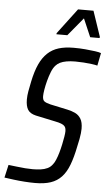

<svg xmlns="http://www.w3.org/2000/svg" viewBox="-67 -932 555 979"><g transform="rotate(5 210.5 -442.5)"><path d="M151 8Q126 8 97 6Q68 4 41 0.5Q14 -3 -7 -6L8 -72Q28 -70 50.5 -67Q73 -64 94.5 -62.5Q116 -61 132 -61Q154 -61 173 -63.5Q192 -66 208 -73.5Q224 -81 235 -97Q241 -104 248 -120.5Q255 -137 261 -158Q267 -179 271.5 -200.5Q276 -222 279 -240Q282 -258 282 -268Q282 -284 276 -292Q270 -300 257.5 -305Q245 -310 224 -314L125 -335Q95 -342 83.5 -360.5Q72 -379 72 -413Q72 -432 76 -455Q80 -478 86 -506Q97 -559 113.5 -595Q130 -631 154 -653.5Q178 -676 210.5 -686Q243 -696 287 -696Q319 -696 347 -693.5Q375 -691 397 -688Q419 -685 428 -681L415 -616Q404 -619 385 -621.5Q366 -624 344 -625.5Q322 -627 301 -627Q276 -627 256.5 -623.5Q237 -620 224 -613.5Q211 -607 202 -597Q190 -584 181.5 -562.5Q173 -541 166.5 -516.5Q160 -492 156.5 -470.5Q153 -449 153 -437Q153 -417 163 -410Q173 -403 194 -398L283 -379Q306 -374 323.5 -365.5Q341 -357 352 -339Q363 -321 363 -288Q363 -278 361.5 -264.5Q360 -251 357 -234.5Q354 -218 349 -197Q338 -141 323 -101.5Q308 -62 285.5 -38Q263 -14 230.5 -3Q198 8 151 8ZM193 -757 194 -763 292 -893H371L415 -763L414 -757H366L326 -850L249 -757Z"/></g></svg>

Font: Saira Condensed
Style: Italic
Weight: 400
Width: 3
Italic angle: -12°
Designer: Hector Gatti with collaboration of the Omnibus-Type team
Foundry: Omnibus-Type
Version: Version 1.100